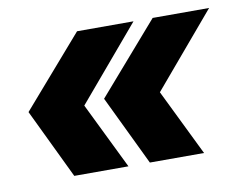

<svg xmlns="http://www.w3.org/2000/svg" viewBox="-53 -574 674 535"><g transform="rotate(-10 284.0 -307.0)"><path d="M117.2 -109.9 22.5 -307.1 194.8 -505.4H354.5L178.7 -297.9L270.5 -109.9ZM331.1 -109.9 236.3 -307.1 408.7 -505.4H568.4L392.6 -297.9L484.4 -109.9Z"/></g></svg>

Font: Schibsted Grotesk ExtraBold
Style: Italic
Weight: 800
Italic angle: -12°
Designer: Bakken & Baeck AS, Henrik Kongsvoll
Foundry: Schibsted ASA
Version: Version 1.100; ttfautohint (v1.8.4.7-5d5b);gftools[0.9.25]